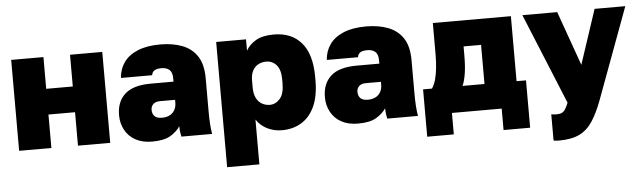

<svg xmlns="http://www.w3.org/2000/svg" viewBox="-48 -722 3724 1115"><g transform="rotate(-5 1814.0 -165.0)"><path d="M42 0V-530H230V-345H385V-530H573V0H385V-195H230V0Z M817 14Q760 14 720 -8Q680 -30 659 -69Q638 -108 638 -155Q638 -234 686.5 -278Q735 -322 838 -322H970V-340Q970 -377 953 -391.5Q936 -406 907 -406Q879 -406 865.5 -397Q852 -388 850 -370H668Q671 -420 698.5 -459.5Q726 -499 779.5 -521.5Q833 -544 912 -544Q985 -544 1040.5 -522.5Q1096 -501 1127 -453.5Q1158 -406 1158 -325V-135Q1158 -93 1160 -61.5Q1162 -30 1167 0H988Q985 -14 983 -27Q981 -40 981 -61Q960 -30 923 -8Q886 14 817 14ZM885 -119Q911 -119 930 -128.5Q949 -138 959.5 -156.5Q970 -175 970 -200V-216H882Q856 -216 842.5 -203Q829 -190 829 -170Q829 -146 842.5 -132.5Q856 -119 885 -119Z M1237 200V-530H1411V-464Q1430 -498 1468.5 -521Q1507 -544 1574 -544Q1677 -544 1734.5 -477Q1792 -410 1792 -278V-258Q1792 -166 1764 -105.5Q1736 -45 1686.5 -15.5Q1637 14 1574 14Q1528 14 1489 -5Q1450 -24 1425 -61V200ZM1516 -139Q1550 -139 1575 -167.5Q1600 -196 1600 -258V-278Q1600 -337 1576 -364Q1552 -391 1516 -391Q1491 -391 1470 -380Q1449 -369 1437 -346Q1425 -323 1425 -288V-247Q1425 -211 1437.5 -186.5Q1450 -162 1471 -150.5Q1492 -139 1516 -139Z M2017 14Q1960 14 1920 -8Q1880 -30 1859 -69Q1838 -108 1838 -155Q1838 -234 1886.5 -278Q1935 -322 2038 -322H2170V-340Q2170 -377 2153 -391.5Q2136 -406 2107 -406Q2079 -406 2065.5 -397Q2052 -388 2050 -370H1868Q1871 -420 1898.5 -459.5Q1926 -499 1979.5 -521.5Q2033 -544 2112 -544Q2185 -544 2240.5 -522.5Q2296 -501 2327 -453.5Q2358 -406 2358 -325V-135Q2358 -93 2360 -61.5Q2362 -30 2367 0H2188Q2185 -14 2183 -27Q2181 -40 2181 -61Q2160 -30 2123 -8Q2086 14 2017 14ZM2085 -119Q2111 -119 2130 -128.5Q2149 -138 2159.5 -156.5Q2170 -175 2170 -200V-216H2082Q2056 -216 2042.5 -203Q2029 -190 2029 -170Q2029 -146 2042.5 -132.5Q2056 -119 2085 -119Z M2410 125V-151H2462Q2476 -172 2484 -201Q2492 -230 2496 -268Q2500 -306 2500 -350V-530H2955V-151H3010V125H2855V0H2565V125ZM2640 -151H2768V-379H2666V-330Q2666 -264 2659 -220.5Q2652 -177 2640 -151Z M3169 214Q3154 214 3139 211V58Q3154 61 3169 61Q3189 61 3200.5 55.5Q3212 50 3221 36Q3230 22 3239 -1L3022 -530H3225L3338 -213L3443 -530H3622L3426 0Q3398 75 3366.5 122.5Q3335 170 3289 192Q3243 214 3169 214Z"/></g></svg>

Font: Golos Text ExtraBold
Style: Regular
Weight: 800
Designer: A.Korolkova, Vitaly Kuzmin
Foundry: ParaType Ltd
Version: Version 2.004